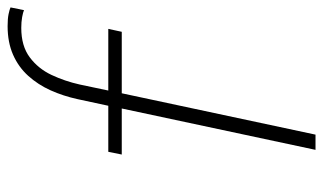

<svg xmlns="http://www.w3.org/2000/svg" viewBox="-188 -640 829 492"><g transform="rotate(-90 226.0 -394.5)"><path d="M87.5 0 193.5 -496.5H75.5L82.5 -531H200.5L217.5 -610Q225.5 -646.5 240 -678.8Q254.5 -711 277 -736Q299.5 -761 331.2 -775Q363 -789 404.5 -789Q423.5 -789 435.5 -786.5Q447.5 -784 452.5 -781.5L445.5 -747Q440 -749.5 427.5 -751.8Q415 -754 400 -754Q353.5 -754 324.5 -732.2Q295.5 -710.5 279.5 -676.5Q263.5 -642.5 255 -604.5L239.5 -531H397.5L390 -496.5H232.5L126.5 0Z"/></g></svg>

Font: Epilogue ExtraLight
Style: Italic
Weight: 250
Italic angle: -12°
Designer: Tyler Finck
Foundry: Etcetera Type Co
Version: Version 2.112